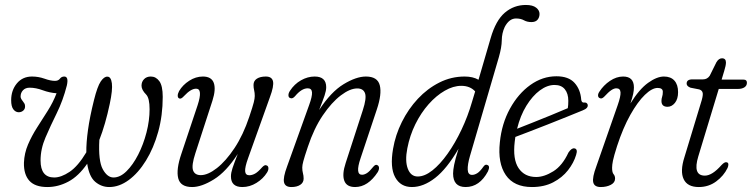

<svg xmlns="http://www.w3.org/2000/svg" viewBox="-20 -746 3031 774"><path d="M413.5 -437Q427.5 -436.5 431 -410.2Q434.5 -384 422.5 -327.5Q405 -244.5 380.5 -182Q376 -97.5 394.2 -64Q412.5 -30.5 437.5 -30.5Q464.5 -30.5 490.2 -56Q516 -81.5 537 -122.5Q558 -163.5 570.5 -211.8Q583 -260 583 -305.5Q583 -350 569.5 -364.5Q550.5 -383.5 550.5 -400.5Q550.5 -416.5 560.8 -427Q571 -437.5 588 -437.5Q608.5 -437.5 622.2 -419Q636 -400.5 636 -355.5Q636 -280.5 617.8 -214.8Q599.5 -149 568.5 -98.8Q537.5 -48.5 499 -20.2Q460.5 8 420.5 8Q389 8 364.2 -12.8Q339.5 -33.5 331.5 -86Q296.5 -35.5 255.5 -13.8Q214.5 8 171 8Q121.5 8 98.5 -17.2Q75.5 -42.5 76.5 -90Q78 -128.5 93 -163.5Q108 -198.5 129.5 -232Q151 -265.5 172.5 -299.5Q194 -333.5 208 -370Q180 -372 152.2 -382.2Q124.5 -392.5 99.5 -392.5Q82.5 -392.5 72.8 -382.2Q63 -372 63 -356.5Q63 -349 72 -338Q76 -333 78.5 -328.5Q81 -324 81 -318Q81.5 -307 73.8 -300.2Q66 -293.5 55.5 -293.5Q43 -293.5 34 -305Q25 -316.5 25 -342Q25 -382 48 -409.8Q71 -437.5 109 -437.5Q135 -437.5 159.5 -428.8Q184 -420 201.5 -420Q215 -420 221.5 -428.8Q228 -437.5 239 -437.5Q257.5 -437.5 249.5 -401.5Q234 -341 208.8 -289.8Q183.5 -238.5 163.5 -192Q143.5 -145.5 143.5 -99Q143.5 -30.5 198.5 -30.5Q226.5 -30.5 260.5 -53.2Q294.5 -76 328 -132Q327.5 -170.5 334.8 -222.8Q342 -275 359 -343Q372.5 -397.5 386.2 -417.8Q400 -438 413.5 -437Z M1055 -79Q1061.5 -77 1062 -68.5Q1062.5 -60 1056.5 -50.5Q1041 -25.5 1014 -8.8Q987 8 957 8Q911 8 911 -35Q911 -49 917.2 -68Q923.5 -87 938.5 -125.5Q892 -53.5 842.2 -22.8Q792.5 8 754.5 8Q707.5 8 698.5 -27.2Q689.5 -62.5 711 -125.5L776.5 -321.5Q798.5 -388.5 770.5 -388.5Q749.5 -388.5 722.5 -359.5Q710 -345.5 703 -349Q697 -351 696.5 -359.2Q696 -367.5 702 -379Q716.5 -403.5 742.8 -420.5Q769 -437.5 798 -437.5Q832.5 -437.5 841.8 -411.8Q851 -386 836.5 -340.5L767.5 -128Q751.5 -79 758.2 -59.5Q765 -40 789.5 -40Q818 -40 854.2 -68.2Q890.5 -96.5 925.5 -149.2Q960.5 -202 985 -275.5Q999 -317 1003 -333.2Q1007 -349.5 1007 -359Q1007 -372 1004.5 -382Q1002 -392 1002 -403.5Q1002 -420 1015.5 -428.8Q1029 -437.5 1051.5 -437.5Q1076 -437.5 1080.5 -418.5Q1085 -399.5 1068 -354L980 -108Q967 -72 968.2 -55.8Q969.5 -39.5 985 -39.5Q996 -39.5 1008 -46Q1020 -52.5 1037 -72Q1048 -83.5 1055 -79Z M1150.5 -350.5Q1143 -352.5 1142.8 -361.5Q1142.5 -370.5 1149 -380Q1166.5 -407 1193.2 -422.2Q1220 -437.5 1248.5 -437.5Q1295 -437.5 1295 -394.5Q1295 -380.5 1288.5 -361.2Q1282 -342 1266.5 -302.5Q1314 -375.5 1365 -406.5Q1416 -437.5 1455 -437.5Q1502 -437.5 1511 -402.2Q1520 -367 1499 -304.5L1433.5 -108Q1411 -41.5 1439.5 -41.5Q1448.5 -41.5 1459 -48Q1469.5 -54.5 1485 -74Q1494 -84.5 1500.5 -80.5Q1506.5 -78.5 1507.8 -71Q1509 -63.5 1503 -52.5Q1463.5 8 1411.5 8Q1377 8 1367.8 -17.8Q1358.5 -43.5 1373.5 -89L1442.5 -301.5Q1458.5 -350.5 1451.5 -370Q1444.5 -389.5 1420 -389.5Q1391 -389.5 1354 -361.5Q1317 -333.5 1281.2 -280.8Q1245.5 -228 1221 -154Q1207 -112.5 1202.8 -96.2Q1198.5 -80 1198.5 -70.5Q1198.5 -57.5 1201.2 -47.8Q1204 -38 1204 -26Q1204 -10 1190.5 -1Q1177 8 1154.5 8Q1129.5 8 1125 -11Q1120.5 -30 1137.5 -75.5L1226 -322Q1239 -357.5 1237.8 -373.8Q1236.5 -390 1220.5 -390Q1196 -390 1170 -359Q1159.5 -346.5 1150.5 -350.5Z M1947 -55Q1913.5 8 1857 8Q1806.5 8 1806.5 -46.5Q1806.5 -60 1810.8 -81.8Q1815 -103.5 1828.5 -146.5Q1781.5 -65.5 1734.2 -28.8Q1687 8 1640.5 8Q1594.5 8 1573 -31.5Q1551.5 -71 1564.5 -146Q1574 -202 1600 -254.2Q1626 -306.5 1664.5 -347.8Q1703 -389 1751 -413.2Q1799 -437.5 1853 -437.5Q1886.5 -437.5 1909 -424.5L1958 -592.5Q1978.5 -663.5 2015 -694.8Q2051.5 -726 2100 -726Q2127.5 -726 2141.2 -715.2Q2155 -704.5 2155 -690Q2155 -676 2147 -666.5Q2139 -657 2122.5 -657Q2105 -657 2092.2 -664.2Q2079.5 -671.5 2060 -671.5Q2032.5 -671.5 2014.5 -637Q2003 -612 2002.8 -583.8Q2002.5 -555.5 1991 -515.5L1874.5 -117Q1864.5 -82.5 1865.5 -61.8Q1866.5 -41 1883 -41Q1893 -41 1904 -47.8Q1915 -54.5 1929 -74.5Q1936.5 -85 1944.5 -81Q1957 -77 1947 -55ZM1622 -148Q1612 -97 1624 -65.8Q1636 -34.5 1664 -34.5Q1692 -34.5 1723 -59Q1754 -83.5 1784.2 -126Q1814.5 -168.5 1840.2 -222.8Q1866 -277 1883 -336L1895.5 -377.5Q1875 -400 1839.5 -400Q1807 -400 1772.8 -380.2Q1738.5 -360.5 1707.8 -325.8Q1677 -291 1654.5 -245.5Q1632 -200 1622 -148Z M2302.5 -121.5Q2293 -89.5 2269.8 -59.8Q2246.5 -30 2210 -11Q2173.5 8 2124.5 8Q2052 8 2019 -40.2Q1986 -88.5 1995 -172Q2002.5 -247.5 2035.8 -308Q2069 -368.5 2118 -403.5Q2167 -438.5 2223 -438.5Q2272 -438.5 2296 -412Q2320 -385.5 2323 -344.5Q2324.5 -332.5 2333 -332.5Q2345.5 -334.5 2349 -324.5Q2352.5 -310 2329 -301Q2301 -289.5 2263.8 -274.5Q2226.5 -259.5 2187.8 -244.2Q2149 -229 2114.8 -215.8Q2080.5 -202.5 2057.5 -194Q2056 -184.5 2055 -175Q2046.5 -104 2070.5 -68.2Q2094.5 -32.5 2141.5 -32.5Q2173.5 -32.5 2210.2 -55.2Q2247 -78 2271.5 -131Q2284 -149.5 2295 -148Q2310.5 -146 2302.5 -121.5ZM2215.5 -403.5Q2186 -403.5 2156.2 -381.5Q2126.5 -359.5 2102 -319.8Q2077.5 -280 2064.5 -227Q2090.5 -237 2126.5 -251.5Q2162.5 -266 2200.2 -281.2Q2238 -296.5 2269 -310Q2271 -322 2271 -339.5Q2271 -369 2257 -386.2Q2243 -403.5 2215.5 -403.5Z M2399 -350Q2392 -352 2391 -359.5Q2390 -367 2396 -376Q2413 -402.5 2439 -420Q2465 -437.5 2492 -437.5Q2535.5 -437.5 2535.5 -393.5Q2535.5 -382 2532.5 -367.5Q2529.5 -353 2521.5 -329Q2557 -386.5 2592.5 -412Q2628 -437.5 2656.5 -437.5Q2684 -437.5 2698.8 -421Q2713.5 -404.5 2713.5 -374.5Q2713.5 -347 2700.8 -331.2Q2688 -315.5 2671 -315.5Q2646.5 -315.5 2646.5 -339Q2646.5 -348 2649.2 -355.8Q2652 -363.5 2652 -376Q2652 -391.5 2631 -391.5Q2608.5 -391.5 2579.5 -363.5Q2550.5 -335.5 2521 -283Q2491.5 -230.5 2467.5 -157Q2454.5 -116 2451 -98.5Q2447.5 -81 2447.5 -70Q2447.5 -50.5 2453.5 -43.8Q2459.5 -37 2459.5 -26Q2459.5 -10 2442.5 -1Q2425.5 8 2401.5 8Q2376 8 2371.5 -11Q2367 -30 2384 -75.5L2470 -322Q2482.5 -357.5 2481.5 -373.8Q2480.5 -390 2464.5 -390Q2455.5 -390 2444.2 -382.5Q2433 -375 2415.5 -356Q2406 -346.5 2399 -350Z M2799 -385.5 2763.5 -392.5Q2748 -398.5 2748 -409Q2748 -426 2771 -426H2814Q2831 -426 2841 -440.5L2868 -495Q2877.5 -511 2890.5 -511Q2906.5 -511 2906.5 -494Q2906.5 -482.5 2899.5 -460L2889 -425H2978Q2991 -425 2991 -412.5Q2991 -400.5 2981 -394Q2971 -387.5 2955 -387.5H2877.5L2795 -115.5Q2771.5 -38 2821.5 -38Q2851 -38 2888.5 -80.5Q2902 -95 2910.5 -91.5Q2916 -90 2916.2 -83.5Q2916.5 -77 2913 -69Q2897.5 -37 2867 -14.5Q2836.5 8 2797 8Q2751 8 2736 -23.8Q2721 -55.5 2739 -112L2805 -329.5Q2814.5 -358.5 2813 -370Q2811.5 -381.5 2799 -385.5Z"/></svg>

Font: Fraunces 144pt S100 Light
Style: Italic
Weight: 300
Italic angle: -16°
Version: Version 1.000; ttfautohint (v1.8.3)